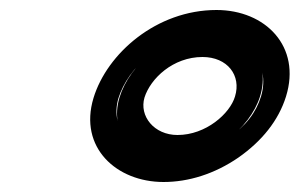

<svg xmlns="http://www.w3.org/2000/svg" viewBox="-20 -711 599 384"><path d="M217 -515C236 -576 304 -641 398 -641C474 -641 522 -584 502 -518C492 -486 472 -459 435 -434C399 -409 362 -397 322 -397C248 -397 198 -452 217 -515ZM167 -515C137 -416 213 -347 307 -347C357 -347 409 -363 457 -396C504 -429 537 -470 552 -518C583 -618 511 -691 413 -691C293 -691 194 -604 167 -515ZM400 -647C313 -647 239 -582 219 -516C197 -443 251 -391 320 -391C403 -391 480 -454 500 -518C523 -592 472 -647 400 -647ZM385 -597C435 -597 463 -560 450 -518C440 -484 392 -441 335 -441C288 -441 258 -479 269 -516C281 -554 326 -597 385 -597Z"/></svg>

Font: DIN Rundschrift
Style: MittelKontKu
Weight: 400
Version: Version 1.027